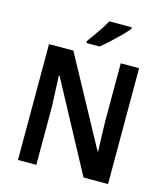

<svg xmlns="http://www.w3.org/2000/svg" viewBox="-134 -1040 992 1143"><g transform="rotate(15 362.5 -469.0)"><path d="M640 0H489L194 -549H190Q192 -499 194 -452.5Q196 -406 198 -360V0H85V-714H235L530 -171H533Q531 -218 529.5 -264.5Q528 -311 527 -355V-714H640ZM535 -928Q520 -909 492 -881Q464 -853 433.5 -825Q403 -797 379 -778H298V-790Q322 -823 350.5 -863.5Q379 -904 397 -938H535Z"/></g></svg>

Font: Noto Sans Sinhala UI SemiCondensed SemiBold
Style: Regular
Weight: 600
Width: 4
Designer: Jelle Bosma - Monotype Design Team
Foundry: Monotype Imaging Inc.
Version: Version 2.006; ttfautohint (v1.8.4.7-5d5b)